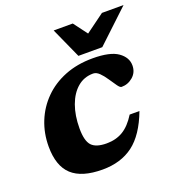

<svg xmlns="http://www.w3.org/2000/svg" viewBox="-134 -842 903 968"><g transform="rotate(-20 318.0 -358.0)"><path d="M372.5 -458.5Q324 -458.5 288.5 -428.2Q253 -398 233.5 -344.5Q214 -291 214 -221.5Q214 -154.5 237.5 -129.2Q261 -104 317.5 -104Q368 -104 405.8 -126.8Q443.5 -149.5 475.5 -201H528Q485 -87 418.5 -37Q352 13 253.5 13Q142.5 13 89.5 -35.8Q36.5 -84.5 36.5 -189Q36.5 -260 61.5 -322Q86.5 -384 133.5 -431.2Q180.5 -478.5 247 -505Q313.5 -531.5 396.5 -531.5Q490 -531.5 531.8 -502Q573.5 -472.5 573.5 -429.5Q573.5 -392.5 546.8 -369.2Q520 -346 485.5 -346Q477 -346 464.8 -363.5Q452.5 -381 437 -404Q421.5 -427.5 405.5 -443Q389.5 -458.5 372.5 -458.5ZM635.5 -730.5 462 -567.5H334L260.5 -730.5H363L418.5 -656.5L519.5 -730.5Z"/></g></svg>

Font: Newsreader 6pt
Style: Bold Italic
Weight: 700
Italic angle: -17°
Designer: Hugues Gentile
Foundry: Production Type
Version: Version 1.003; ttfautohint (v1.8.3)